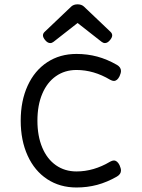

<svg xmlns="http://www.w3.org/2000/svg" viewBox="-20 -833 640 864"><path d="M357.4 -803.7 477.1 -689.9Q484.9 -682.6 484.9 -673.8Q484.9 -663.6 473.6 -650.9Q463.4 -639.2 452.1 -639.2Q444.3 -639.2 437 -645L329.1 -729.5L221.2 -645Q213.9 -639.2 206.1 -639.2Q194.8 -639.2 184.6 -650.9Q173.3 -663.6 173.3 -673.8Q173.3 -682.6 181.2 -689.9L300.8 -803.7Q311.5 -813.5 329.1 -813.5Q346.7 -813.5 357.4 -803.7ZM506.3 -541Q524.4 -530.3 524.4 -513.7Q524.4 -504.4 518.1 -490.2Q507.8 -468.8 492.2 -468.8Q485.4 -468.8 475.6 -474.1Q401.9 -518.1 324.2 -518.1Q271.5 -518.1 231.7 -490.2Q191.9 -462.4 170.2 -410.9Q148.4 -359.4 148.4 -290Q148.4 -220.7 170.2 -168.9Q191.9 -117.2 231.7 -89.4Q271.5 -61.5 324.2 -61.5Q401.9 -61.5 475.6 -105.5Q485.4 -110.8 492.2 -110.8Q507.8 -110.8 518.1 -89.4Q524.4 -75.2 524.4 -65.9Q524.4 -49.3 506.3 -38.6Q461.9 -13.2 417.5 -1.2Q373 10.7 324.2 10.7Q249.5 10.7 192.6 -26.6Q135.7 -64 104.5 -132.3Q73.2 -200.7 73.2 -290Q73.2 -379.4 104.5 -447.5Q135.7 -515.6 192.6 -553Q249.5 -590.3 324.2 -590.3Q373 -590.3 417.5 -578.4Q461.9 -566.4 506.3 -541Z"/></svg>

Font: Courier Prime Code
Style: Regular
Weight: 400
Designer: Alan Dague-Greene
Foundry: Quote-Unquote Apps
Version: Version 3.0318